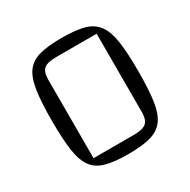

<svg xmlns="http://www.w3.org/2000/svg" viewBox="-149 -781 929 938"><g transform="rotate(-30 316.0 -312.5)"><path d="M72 -312Q72 -416 81.5 -480.5Q91 -545 116.5 -579.5Q142 -614 190 -627Q238 -640 316 -640Q393 -640 440.5 -627Q488 -614 514 -579Q540 -544 549.5 -480Q559 -416 559 -312Q559 -208 549.5 -144Q540 -80 514 -45.5Q488 -11 440.5 2Q393 15 316 15Q238 15 190 2Q142 -11 116.5 -45.5Q91 -80 81.5 -144Q72 -208 72 -312ZM157 -53H387Q435 -53 454.5 -70Q474 -87 474 -130V-572H244Q195 -572 176 -555Q157 -538 157 -495Z"/></g></svg>

Font: Changa ExtraLight Light
Style: Regular
Weight: 300
Version: Version 3.002; ttfautohint (v1.8.2)